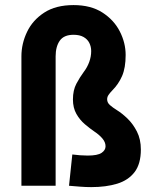

<svg xmlns="http://www.w3.org/2000/svg" viewBox="-20 -745 626 770"><path d="M256.8 0Q280.3 2 302.5 3.7Q324.7 5.4 345.7 5.4Q405.3 5.4 450 -8.3Q494.6 -22 519.8 -54.9Q544.9 -87.9 544.9 -145.5Q544.9 -186.5 529.1 -217.5Q513.2 -248.5 491 -269.8Q468.8 -291 449.7 -302.7Q431.6 -314 420.7 -323.7Q409.7 -333.5 409.7 -346.7Q409.7 -356 415 -364Q420.4 -372.1 430.7 -382.8Q455.1 -407.2 469.5 -439.9Q483.9 -472.7 483.9 -524.4Q483.9 -573.2 460.4 -619.1Q437 -665 390.6 -694.8Q344.2 -724.6 274.9 -724.6Q203.6 -724.6 157.2 -694.3Q110.8 -664.1 88.4 -616.9Q65.9 -569.8 65.9 -519V0H203.1V-519Q203.1 -558.1 219.7 -581.8Q236.3 -605.5 274.9 -605.5Q299.3 -605.5 314.9 -596.7Q330.6 -587.9 338.1 -573Q345.7 -558.1 345.7 -540Q345.7 -518.1 337.9 -496.6Q330.1 -475.1 315.9 -456.5Q300.3 -435.5 286.4 -409.4Q272.5 -383.3 272.5 -346.2Q272.5 -312.5 286.4 -288.1Q300.3 -263.7 320.6 -246.6Q340.8 -229.5 359.4 -216.8Q377.9 -204.6 390.6 -189.7Q403.3 -174.8 403.3 -158.2Q403.3 -142.6 387.2 -131.8Q371.1 -121.1 331.5 -121.1Q317.9 -121.1 301 -122.3Q284.2 -123.5 270 -125.5Z"/></svg>

Font: Estedad-FD-VF Thin
Style: Regular
Weight: 100
Designer: Amin Abedi
Version: Version 5.0